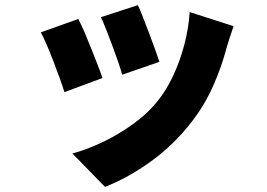

<svg xmlns="http://www.w3.org/2000/svg" viewBox="-20 -624 1040 748"><path d="M517 -604Q525 -588 536.5 -558Q548 -528 561 -494.5Q574 -461 584.5 -431Q595 -401 601 -383L456 -333Q451 -352 441 -381Q431 -410 419 -442.5Q407 -475 395 -505.5Q383 -536 373 -557ZM890 -522Q880 -493 873.5 -473Q867 -453 862 -435Q843 -363 810.5 -289.5Q778 -216 728 -151Q658 -60 568.5 4.5Q479 69 389 104L262 -26Q315 -40 377 -69Q439 -98 497.5 -140Q556 -182 597 -234Q630 -276 656 -332Q682 -388 698.5 -451.5Q715 -515 719 -577ZM285 -550Q296 -529 309 -499Q322 -469 335 -436Q348 -403 360 -372.5Q372 -342 379 -320L231 -265Q225 -285 213.5 -317Q202 -349 188.5 -384Q175 -419 162 -449.5Q149 -480 139 -498Z"/></svg>

Font: Noto Sans JP Thin Black
Style: Regular
Weight: 900
Version: Version 2.004-H2;hotconv 1.0.118;makeotfexe 2.5.65603